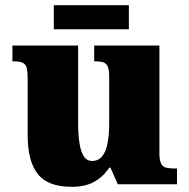

<svg xmlns="http://www.w3.org/2000/svg" viewBox="-20 -712 731 742"><path d="M257 10Q165 10 126 -39.5Q87 -89 87 -189V-402Q87 -431 84 -446.5Q81 -462 69.5 -468.5Q58 -475 32 -475H28V-536H282V-234Q282 -192 287 -159.5Q292 -127 303.5 -108.5Q315 -90 336 -90Q360 -90 374.5 -107.5Q389 -125 395.5 -157.5Q402 -190 402 -235V-417Q402 -444 395.5 -456.5Q389 -469 377 -472Q365 -475 348 -475H344V-536H596V-121Q596 -93 602.5 -80Q609 -67 622 -64Q635 -61 652 -61H664V0H435L407 -64H402Q380 -30 345 -10Q310 10 257 10ZM188 -599V-692H478V-599Z"/></svg>

Font: Noto Serif Tibetan Black
Style: Regular
Weight: 900
Version: Version 2.103